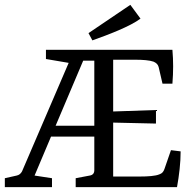

<svg xmlns="http://www.w3.org/2000/svg" viewBox="-22 -774 801 794"><path d="M710 0C719 -50 725 -100 725 -148L685 -153L658 -75C654 -64 649 -57 637 -53C621 -46 589 -44 557 -44H446V-267L623 -263V-319L446 -313V-527H537C568 -527 596 -525 613 -519C624 -514 631 -508 634 -497L650 -428H691C695 -478 695 -522 691 -568H168V-530L262 -514L69 -65C64 -56 57 -50 47 -48L-2 -37V0H193V-37L121 -48L189 -209H368V-70C368 -58 362 -50 349 -48L291 -37V0ZM322 -523H368V-254H208ZM559 -697 517 -754 344 -637 360 -607C425 -630 517 -665 559 -697Z"/></svg>

Font: Yrsa
Style: Regular
Weight: 400
Designer: Anna Giedrys (Yrsa+Rasa design), David Brezina (Yrsa art-direction, Rasa art-direction, design)
Foundry: Rosetta Type Foundry
Version: Version 1.001;PS 1.1;hotconv 1.0.88;makeotf.lib2.5.647800